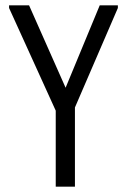

<svg xmlns="http://www.w3.org/2000/svg" viewBox="-20 -460 476 720"><path d="M354 -440H422V-430L261 -57V240H189V-45L14 -430V-440H89L226 -131Z"/></svg>

Font: Tilda Sans
Style: Regular
Weight: 400
Designer: ParaType Ltd
Foundry: ParaType Ltd
Version: Version 1.002W